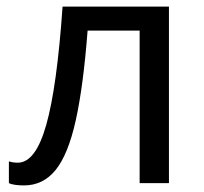

<svg xmlns="http://www.w3.org/2000/svg" viewBox="-20 -556 618 583"><path d="M493 0H404V-463H246Q233 -294 210 -190.5Q187 -87 149 -40Q111 7 53 7Q40 7 27.5 5.5Q15 4 7 0V-66Q13 -64 20 -63Q27 -62 34 -62Q88 -62 120.5 -177Q153 -292 170 -536H493Z"/></svg>

Font: Noto Sans IKEA
Style: Regular
Weight: 400
Designer: Monotype Design Team
Foundry: Monotype Imaging Inc.
Version: Version 2.001